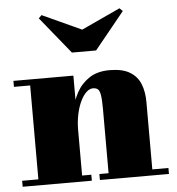

<svg xmlns="http://www.w3.org/2000/svg" viewBox="-52 -782 767 831"><g transform="rotate(-5 331.0 -366.5)"><path d="M273.5 -460V-26H313.5V0H13V-26H83.5V-434H13V-460ZM578.5 -319.5V-26H648.5V0H348.5V-26H388.5V-302.5Q388.5 -344.5 385.2 -364.8Q382 -385 374.2 -391.5Q366.5 -398 352.5 -398Q338.5 -398 324.2 -384.8Q310 -371.5 298.5 -347.5Q287 -323.5 280.2 -291.5Q273.5 -259.5 273.5 -222.5H250Q250 -261 258.5 -304Q267 -347 287 -384.8Q307 -422.5 342.2 -446.2Q377.5 -470 431 -470Q487 -470 519.2 -450.5Q551.5 -431 565 -397Q578.5 -363 578.5 -319.5ZM276 -560 146 -720 159 -733 329 -655 497.5 -733 511 -720 381 -560Z"/></g></svg>

Font: Bodoni Moda 9pt Black
Style: Regular
Weight: 900
Designer: Owen Earl
Foundry: indestructible type
Version: Version 2.005